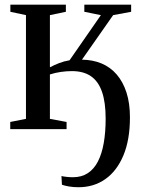

<svg xmlns="http://www.w3.org/2000/svg" viewBox="-20 -542 601 806"><path d="M309.5 244Q288 244 269.5 240.8Q251 237.5 240 233.5L238 197Q246 199 259.8 200.5Q273.5 202 286 202Q322.5 202 348.5 185Q374.5 168 391 136Q407.5 104 415.5 58.5Q423.5 13 423.5 -43.5Q423.5 -112.5 408.2 -156.5Q393 -200.5 361.8 -222Q330.5 -243.5 282 -243.5Q259 -243.5 235 -240Q211 -236.5 189.5 -229.5V-43L259.5 -30V0H23V-30L89 -43V-478.5L23.5 -492.5V-522.5H256.5V-492.5L189.5 -478.5V-259.5Q207.5 -269 228 -277Q248.5 -285 272 -289L403.5 -478.5L334 -492.5V-522.5H530.5V-492.5L455 -478.5L324 -291.5Q369.5 -291 406.5 -275.5Q443.5 -260 470 -229.2Q496.5 -198.5 511 -153.5Q525.5 -108.5 525.5 -49.5Q525.5 45 498 110.5Q470.5 176 422 210Q373.5 244 309.5 244Z"/></svg>

Font: Merriweather 96pt
Style: Regular
Weight: 400
Version: Version 2.100